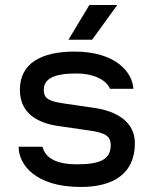

<svg xmlns="http://www.w3.org/2000/svg" viewBox="-20 -729 609 763"><path d="M335 -709 252 -571H346L446 -709ZM301 14C432 14 516 -40 516 -160C516 -245 444 -287 356 -300L233 -318C171 -327 154 -339 154 -372C154 -428 220 -437 286 -437C350 -437 403 -412 417 -376H510C507 -440 442 -524 276 -524C145 -524 59 -478 59 -372C59 -275 135 -239 213 -228L331 -211C396 -202 420 -190 420 -152C420 -95 377 -76 285 -76C208 -76 160 -99 149 -146H54C54 -77 118 14 301 14Z"/></svg>

Font: Hibana SubMedium
Style: Regular
Weight: 500
Width: 6
Designer: pygmalion
Foundry: ybstudio
Version: Version 0.930;hotconv 1.0.109;makeotfexe 2.5.65596